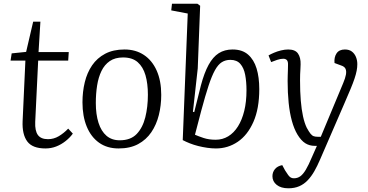

<svg xmlns="http://www.w3.org/2000/svg" viewBox="-20 -787 1988 1036"><path d="M43 -499 121 -507 159 -670H198L188 -506H351L348 -460H186L170 -129Q168 -81 184.5 -58.5Q201 -36 239 -36Q270 -36 297 -52Q324 -68 348 -93L373 -66Q357 -44 333.5 -25.5Q310 -7 283 3.5Q256 14 225 14Q155 14 127 -24Q99 -62 102 -133L117 -460H37Z M620 14Q558 14 514.5 -17Q471 -48 448 -104Q425 -160 425 -235Q425 -292 437.5 -343.5Q450 -395 477 -434.5Q504 -474 547.5 -497Q591 -520 652 -520Q712 -520 756.5 -490.5Q801 -461 825.5 -406Q850 -351 850 -275Q850 -218 837 -166Q824 -114 796.5 -73.5Q769 -33 725.5 -9.5Q682 14 620 14ZM626 -30Q685 -30 717.5 -64Q750 -98 764 -154Q778 -210 778 -276Q778 -336 765 -381Q752 -426 723 -451.5Q694 -477 644 -477Q601 -477 572.5 -457.5Q544 -438 527.5 -404Q511 -370 504 -325.5Q497 -281 497 -231Q497 -170 511.5 -124.5Q526 -79 554.5 -54.5Q583 -30 626 -30Z M1145 14Q1123 14 1098.5 10.5Q1074 7 1050 1Q1026 -5 1004.5 -13.5Q983 -22 966 -31L993 -714L904 -731L908 -767H1045L1060 -756L1047 -418L1021 -184L1028 -182L1064 -326Q1082 -394 1105.5 -437Q1129 -480 1160.5 -500Q1192 -520 1235 -520Q1287 -520 1318.5 -492.5Q1350 -465 1364.5 -417.5Q1379 -370 1379 -306Q1379 -201 1347.5 -129.5Q1316 -58 1263 -22Q1210 14 1145 14ZM1223 -464Q1197 -464 1177 -451.5Q1157 -439 1140 -408.5Q1123 -378 1105.5 -325Q1088 -272 1066 -190L1032 -60Q1050 -52 1078.5 -42.5Q1107 -33 1144 -33Q1181 -33 1211.5 -51.5Q1242 -70 1264 -105Q1286 -140 1298 -189Q1310 -238 1310 -300Q1310 -346 1303 -383Q1296 -420 1277 -442Q1258 -464 1223 -464Z M1707 74Q1692 109 1676 137Q1660 165 1640 186Q1620 207 1594.5 218Q1569 229 1536 229Q1496 229 1473 210.5Q1450 192 1450 164Q1450 142 1463.5 125.5Q1477 109 1503 104L1518 132Q1528 148 1535 157.5Q1542 167 1549 171Q1556 175 1566 175Q1585 175 1600 164.5Q1615 154 1630 129Q1645 104 1663 61L1690 0H1678Q1650 0 1627.5 -14Q1605 -28 1585 -61Q1567 -91 1555 -134.5Q1543 -178 1537.5 -232.5Q1532 -287 1532 -350Q1532 -363 1532.5 -378.5Q1533 -394 1533.5 -409Q1534 -424 1534 -435Q1535 -454 1528.5 -462Q1522 -470 1508 -470Q1494 -470 1475.5 -464Q1457 -458 1443 -452L1429 -488Q1441 -495 1458.5 -502.5Q1476 -510 1496.5 -515Q1517 -520 1535 -520Q1573 -520 1588 -498Q1603 -476 1602 -440Q1602 -428 1601 -414.5Q1600 -401 1599.5 -386Q1599 -371 1599 -354Q1599 -292 1603 -244Q1607 -196 1615 -159.5Q1623 -123 1635 -98Q1647 -76 1655.5 -65.5Q1664 -55 1673 -52Q1682 -49 1694 -49H1711L1832 -339Q1843 -365 1846.5 -384Q1850 -403 1844.5 -415.5Q1839 -428 1820 -434L1785 -447Q1782 -478 1796 -499Q1810 -520 1841 -520Q1864 -520 1878.5 -509Q1893 -498 1900.5 -480Q1908 -462 1908 -441Q1908 -424 1904.5 -405.5Q1901 -387 1893 -363Q1885 -339 1871 -305.5Q1857 -272 1837 -226Z"/></svg>

Font: Literata 24pt Light
Style: Italic
Weight: 300
Italic angle: -2°
Designer: Latin by Veronika Burian and Jose Scaglione. Greek by Irene Vlachou. Cyrillic by Vera Evstafieva
Foundry: TypeTogether
Version: Version 3.103;gftools[0.9.29]